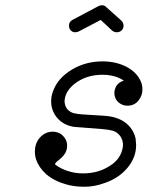

<svg xmlns="http://www.w3.org/2000/svg" viewBox="-20 -695 587 732"><path d="M280 -575Q274 -572 265.5 -572Q257 -572 250 -579Q243 -586 243 -597Q243 -612 256 -619L356 -672Q362 -675 370 -675Q378 -675 385 -668L443 -616Q451 -608 451 -597Q451 -586 443.5 -579Q436 -572 425 -572Q416 -572 408 -578L364 -619ZM175 -309Q175 -326 181 -344Q199 -398 258 -432Q309 -461 371 -461Q421 -461 461 -441Q503 -419 518 -382Q523 -368 523 -354Q523 -331 509 -313Q493 -292 466 -292Q448 -292 434 -303Q425 -310 420.5 -320Q416 -330 416 -339Q416 -348 418 -354Q424 -376 445 -385Q448 -386 452 -387Q446 -392 438 -396Q409 -410 371 -410Q309 -410 265 -376Q232 -350 227 -318Q226 -314 226 -309L227 -301Q229 -288 237 -278.5Q245 -269 259 -264Q276 -260 292 -259L372 -254Q404 -252 421 -246Q466 -232 487 -194Q494 -181 497 -167L499 -142Q499 -94 465 -54Q432 -15 378 3Q340 17 302.5 17Q265 17 236 9Q190 -3 157 -30Q156 -31 155 -32Q154 -33 154 -33Q128 -57 118 -86Q113 -101 113 -117Q113 -147 130 -168Q151 -193 181 -193Q200 -193 215 -182L223 -174Q236 -159 236 -140Q236 -119 223 -103Q217 -95 202 -83Q194 -77 192 -74L190 -70Q190 -69 190 -68Q214 -49 249 -40Q271 -34 297 -34Q350 -34 391 -58Q436 -83 446 -124Q451 -140 447.5 -155.5Q444 -171 433.5 -182Q423 -193 408.5 -197Q394 -201 369 -203Q275 -210 264 -211Q223 -217 199 -244.5Q175 -272 175 -309Z"/></svg>

Font: TT2020Base
Style: Italic
Weight: 400
Italic angle: -15°
Version: Version 0.2.000